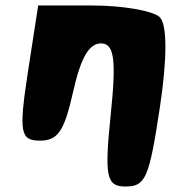

<svg xmlns="http://www.w3.org/2000/svg" viewBox="-20 -562 622 699"><path d="M81 -296C48 -79 54 -50 126 -50C191 -50 214 -85 246 -227C274 -352 304 -404 348 -404C396 -404 404 -344 383 -144C360 81 367 117 437 117C510 117 523 87 562 -171C589 -350 589 -474 561 -500C536 -523 425 -542 317 -542H119Z"/></svg>

Font: Hussar Skorodowane
Style: Ky
Weight: 700
Foundry: Cannot Into Space Fonts
Version: Version 0.892